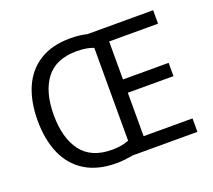

<svg xmlns="http://www.w3.org/2000/svg" viewBox="-123 -887 1175 1059"><g transform="rotate(-20 464.0 -357.5)"><path d="M386 -725Q436 -725 482 -714H868V-635H581V-412H849V-334H581V-79H868V0H488Q466 4 441.5 7Q417 10 391 10Q280 10 206.5 -36Q133 -82 97 -165Q61 -248 61 -359Q61 -470 96.5 -552Q132 -634 204.5 -679.5Q277 -725 386 -725ZM394 -646Q271 -646 213 -569.5Q155 -493 155 -358Q155 -223 213 -145.5Q271 -68 393 -68Q450 -68 492 -85V-630Q451 -646 394 -646Z"/></g></svg>

Font: Noto Sans Old Turkic
Style: Regular
Weight: 400
Designer: Monotype Design Team
Foundry: Monotype Imaging Inc.
Version: Version 2.003; ttfautohint (v1.8.4.7-5d5b)